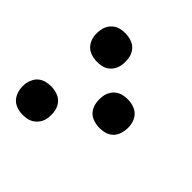

<svg xmlns="http://www.w3.org/2000/svg" viewBox="-145 -655 789 789"><g transform="rotate(45 250.0 -260.0)"><path d="M153 -362Q133 -362 114.5 -369Q96 -376 85 -391Q74 -406 70.5 -425.5Q67 -445 71 -465Q73 -479 80 -491.5Q87 -504 99 -513Q111 -522 125 -525Q139 -528 152 -528Q172 -528 190.5 -521Q209 -514 220 -499Q231 -484 234 -464.5Q237 -445 234 -425Q232 -411 224.5 -398Q217 -385 205.5 -376.5Q194 -368 180.5 -365Q167 -362 153 -362ZM352 -177Q332 -177 313.5 -184Q295 -191 284 -206Q273 -221 270 -240.5Q267 -260 270 -280Q272 -294 279.5 -307Q287 -320 299 -328.5Q311 -337 324 -340Q337 -343 351 -343Q371 -343 389.5 -336Q408 -329 419 -314Q430 -299 433.5 -279.5Q437 -260 433 -240Q431 -226 424 -213Q417 -200 405 -191.5Q393 -183 379 -180Q365 -177 352 -177ZM91 8Q71 8 53 1Q35 -6 24 -21Q13 -36 9.5 -55.5Q6 -75 9 -95Q12 -109 19 -122Q26 -135 38 -143.5Q50 -152 64 -155Q78 -158 91 -158Q111 -158 129.5 -151Q148 -144 159 -129Q170 -114 173 -94.5Q176 -75 173 -55Q171 -41 163.5 -28.5Q156 -16 144 -7Q132 2 118.5 5Q105 8 91 8Z"/></g></svg>

Font: Iosevka Semibold Oblique
Style: Regular
Weight: 600
Italic angle: -9°
Monospace: yes
Designer: Belleve Invis
Foundry: Belleve Invis
Version: Version 32.5.0; ttfautohint (v1.8.4)